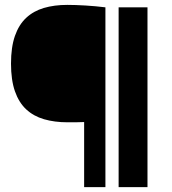

<svg xmlns="http://www.w3.org/2000/svg" viewBox="-20 -765 702 785"><path d="M411 0H324V-266Q302 -265 288 -265Q274 -265 256 -265Q203 -265 160 -277.5Q117 -290 87 -318Q57 -346 41 -392Q25 -438 25 -505Q25 -572 41 -618Q57 -664 87 -692Q117 -720 159.5 -732.5Q202 -745 255 -745Q288 -745 329.5 -742.5Q371 -740 411 -735ZM583 0H465V-735H583Z"/></svg>

Font: Encode Sans Narrow
Style: Black
Weight: 900
Designer: Pablo Impallari, Andres Torresi
Foundry: Pablo Impallari, Andres Torresi
Version: Version 1.000; ttfautohint (v1.00) -l 8 -r 50 -G 200 -x 14 -